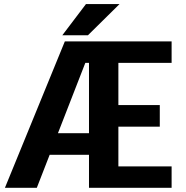

<svg xmlns="http://www.w3.org/2000/svg" viewBox="-20 -898 890 918"><path d="M278 -729.5 391 -878.5H551.5L400.5 -729.5ZM405.5 0V-158H217.5L156 0H3.5L290 -700H800.5V-597.5H546V-395.5H744V-292.5H546V-102.5H800.5V0ZM257 -261H405.5V-597.5H388Z"/></svg>

Font: League Mono Wide SemiBold
Style: Regular
Weight: 600
Width: 8
Designer: Tyler Finck
Foundry: The League of Moveable Type / Tyler Finck
Version: Version 2.210